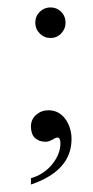

<svg xmlns="http://www.w3.org/2000/svg" viewBox="-20 -369 250 515"><path d="M155.8 -308.1Q155.8 -299.3 152.6 -292Q149.4 -284.7 144 -279.1Q138.7 -273.4 131.3 -270.3Q124 -267.1 115.7 -267.1Q98.6 -267.1 86.7 -279.1Q74.7 -291 74.7 -308.1Q74.7 -325.7 86.7 -337.4Q98.6 -349.1 115.7 -349.1Q132.3 -349.1 144 -337.4Q155.8 -325.7 155.8 -308.1ZM171.9 3.9Q171.9 88.9 63 126V108.9Q78.1 105 92.5 95.9Q106.9 86.9 117.9 74.2Q128.9 61.5 135.5 46.4Q142.1 31.2 142.1 15.1Q142.1 0 133.8 0Q130.9 0 127.7 1.7Q124.5 3.4 120.6 5.6Q116.7 7.8 112.1 9.5Q107.4 11.2 102.1 11.2Q84.5 11.2 73.7 1Q63 -9.3 63 -29.8Q63 -48.8 76.9 -61Q90.8 -73.2 109.9 -73.2Q125 -73.2 136.5 -66.7Q147.9 -60.1 155.8 -49.1Q163.6 -38.1 167.7 -24.4Q171.9 -10.7 171.9 3.9Z"/></svg>

Font: Scheherazade
Style: Regular
Weight: 400
Designer: SIL International
Foundry: SIL International
Version: Version 2.100 (build 932/914)